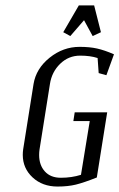

<svg xmlns="http://www.w3.org/2000/svg" viewBox="-20 -684 438 704"><path d="M63.5 -116.2Q63.5 -126 64.9 -136.2L103 -376Q112.3 -432.6 161.9 -472.4Q211.4 -512.2 272 -512.2Q308.6 -512.2 335.9 -506.1Q363.3 -500 397.9 -484.9L370.1 -408.2L341.8 -416L337.9 -471.2Q311 -480 273.9 -480Q231.4 -480 200.7 -450.2Q169.9 -420.4 163.1 -376L125 -136.2Q123.5 -126 123.5 -115.7Q123.5 -78.6 144.5 -55.4Q165.5 -32.2 203.1 -32.2Q242.7 -32.2 276.9 -43L309.1 -240.2H249L253.9 -272H373L335 -33.2Q287.1 -14.2 258.1 -7.1Q229 0 190.9 0Q135.7 0 99.6 -33.4Q63.5 -66.9 63.5 -116.2ZM211.9 -565.9 269 -664.1H325.2L350.1 -565.9L319.8 -551.8L288.1 -609.9L237.8 -551.8Z"/></svg>

Font: Gawaa
Style: Italic
Weight: 400
Designer: T. Christopher White
Version: Version 1.0